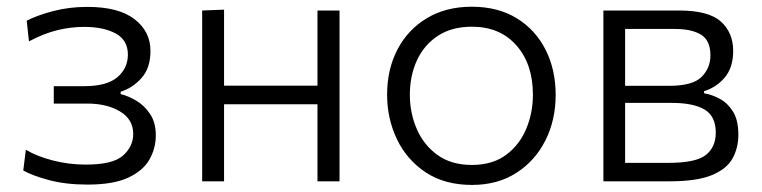

<svg xmlns="http://www.w3.org/2000/svg" viewBox="-20 -526 2212 557"><path d="M234 9.5Q170 9.5 121.2 -3.8Q72.5 -17 47.5 -31.5L55 -91.5Q87 -72.5 133.2 -60.5Q179.5 -48.5 229 -48.5Q308 -48.5 337.2 -75Q366.5 -101.5 366.5 -137.5Q366.5 -179.5 328.5 -202.5Q290.5 -225.5 233.5 -225.5H136V-276H224Q290 -276 320.5 -302Q351 -328 351 -367.5Q351 -409.5 315.8 -428.8Q280.5 -448 224 -448Q185.5 -448 146.5 -438.5Q107.5 -429 64 -406L57.5 -466Q87.5 -481.5 134 -493.8Q180.5 -506 233.5 -506Q324.5 -506 370.5 -470.2Q416.5 -434.5 416.5 -378.5Q416.5 -328 390 -299Q363.5 -270 330 -260V-253Q351.5 -248 375.2 -234Q399 -220 415.5 -195.2Q432 -170.5 432 -133Q432 -96.5 414 -64Q396 -31.5 352.8 -11Q309.5 9.5 234 9.5Z M566.5 0V-495.5L630 -498V-277.5H901V-495.5H965V0H901V-223.5H630V0Z M1349.5 10.5Q1270 10.5 1215 -26Q1160 -62.5 1131.5 -122.2Q1103 -182 1103 -251Q1103 -325 1133.2 -382.8Q1163.5 -440.5 1218.8 -473.5Q1274 -506.5 1348.5 -506.5Q1425 -506.5 1479.5 -472.8Q1534 -439 1563 -381.2Q1592 -323.5 1592 -251Q1592 -177.5 1562.2 -118.5Q1532.5 -59.5 1478 -24.5Q1423.5 10.5 1349.5 10.5ZM1349 -47.5Q1408.5 -47.5 1447.8 -76.5Q1487 -105.5 1506.5 -152Q1526 -198.5 1526 -251Q1526 -340 1478.2 -394.2Q1430.5 -448.5 1349 -448.5Q1290.5 -448.5 1250.2 -422Q1210 -395.5 1189.5 -350.8Q1169 -306 1169 -251Q1169 -198.5 1189 -152Q1209 -105.5 1249 -76.5Q1289 -47.5 1349 -47.5Z M1730.5 0V-495.5H1950Q2035.5 -495.5 2071.2 -463.5Q2107 -431.5 2107 -378Q2107 -330.5 2082.8 -301.5Q2058.5 -272.5 2022.5 -261.5V-255.5Q2046 -251.5 2068.8 -239Q2091.5 -226.5 2106.8 -201.8Q2122 -177 2122 -135Q2122 -97 2105.2 -66.5Q2088.5 -36 2045.2 -18Q2002 0 1922.5 0ZM1937.5 -442H1793.5V-277H1920.5Q1989.5 -277 2015.2 -302.8Q2041 -328.5 2041 -365.5Q2041 -408.5 2014 -425.2Q1987 -442 1937.5 -442ZM1793.5 -53.5H1918.5Q1999 -53.5 2027.8 -76.5Q2056.5 -99.5 2056.5 -141Q2056.5 -189 2024 -208.2Q1991.5 -227.5 1929 -227.5H1793.5Z"/></svg>

Font: Heraclito Light
Style: Regular
Weight: 300
Designer: Kostas Bartsokas (font) & Cristiano Sobral (main changes)
Foundry: Kostas Bartsokas (font) & Cristiano Sobral (main changes)
Version: Version 1.00;July 8, 2020;FontCreator 13.0.0.2655 64-bit